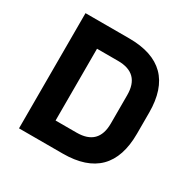

<svg xmlns="http://www.w3.org/2000/svg" viewBox="-154 -843 995 996"><g transform="rotate(30 344.0 -345.0)"><path d="M82 0V-690H344Q626 -690 626 -408V-282Q626 0 344 0ZM226 -130H352Q482 -130 482 -260V-430Q482 -560 352 -560H226Z"/></g></svg>

Font: Oxanium
Style: Bold
Weight: 700
Designer: Severin Meyer
Version: Version 2.000